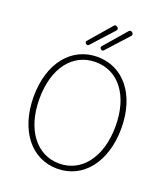

<svg xmlns="http://www.w3.org/2000/svg" viewBox="-171 -1083 1057 1214"><g transform="rotate(20 357.0 -476.0)"><path d="M145 -90C197 -24 271 13 357 13C443 13 517 -24 569 -90C621 -156 652 -251 652 -365C652 -594 529 -739 357 -739C185 -739 62 -594 62 -365C62 -251 93 -156 145 -90ZM542 -116C498 -56 434 -22 357 -22C281 -22 217 -56 172 -116C127 -175 101 -261 101 -365C101 -573 204 -704 357 -704C510 -704 613 -573 613 -365C613 -261 587 -175 542 -116ZM322 -886 258 -812C252 -805 252 -798 259 -792C266 -785 273 -785 280 -792L346 -865L410 -935C418 -944 417 -952 408 -960C399 -967 391 -967 384 -958ZM422 -886 358 -812C352 -805 352 -798 359 -792C366 -785 373 -785 380 -792L446 -865L510 -935C518 -944 517 -952 508 -960C499 -967 491 -967 484 -958Z"/></g></svg>

Font: GenSenRounded2 TW EL
Style: Regular
Weight: 250
Version: Version 2.100;PS 2.1;hotconv 16.6.51;makeotf.lib2.5.65220 DE